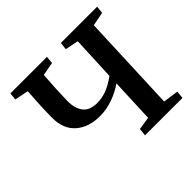

<svg xmlns="http://www.w3.org/2000/svg" viewBox="-169 -901 1092 1092"><g transform="rotate(-45 377.5 -355.0)"><path d="M510 -324Q467 -294 416.5 -276Q366 -258 312 -258Q223 -258 168 -305.5Q113 -353 113 -443Q113 -494 115.5 -541.5Q118 -589 122 -649L39 -666L43 -710H337L333 -665L252 -650Q248 -598 245.5 -550Q243 -502 242 -452Q241 -391 268 -356.5Q295 -322 354 -322Q394 -322 431.5 -336.5Q469 -351 512 -382L524 -649L444 -665L449 -710H741L736 -665L653 -649L629 -59L722 -46L717 0H416L421 -46L499 -58Z"/></g></svg>

Font: Literata 36pt SemiBold
Style: Italic
Weight: 600
Italic angle: -2°
Designer: Latin by Veronika Burian and Jose Scaglione. Greek by Irene Vlachou. Cyrillic by Vera Evstafieva
Foundry: TypeTogether
Version: Version 3.002